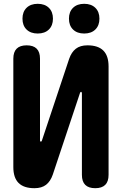

<svg xmlns="http://www.w3.org/2000/svg" viewBox="-20 -978 640 1008"><path d="M550 -629V-60Q550 -25 532.5 -7.5Q515 10 480 10Q445 10 427.5 -7.5Q410 -25 410 -60V-490Q408 -496 406 -496Q404 -496 402.5 -494.5Q401 -493 400 -490L257 -61Q245 -26 222 -8Q199 10 161 10Q105 10 77.5 -17.5Q50 -45 50 -101V-670Q50 -705 67.5 -722.5Q85 -740 120 -740Q155 -740 172.5 -722.5Q190 -705 190 -670V-240Q192 -234 194 -234Q196 -234 197.5 -235.5Q199 -237 200 -240L343 -669Q355 -704 378 -722Q401 -740 439 -740Q495 -740 522.5 -712.5Q550 -685 550 -629ZM422 -802Q385 -802 363.5 -823Q342 -844 342 -880Q342 -916 363.5 -937Q385 -958 422 -958Q459 -958 480.5 -937Q502 -916 502 -880Q502 -844 480.5 -823Q459 -802 422 -802ZM178 -802Q141 -802 119.5 -823Q98 -844 98 -880Q98 -916 119.5 -937Q141 -958 178 -958Q215 -958 236.5 -937Q258 -916 258 -880Q258 -844 236.5 -823Q215 -802 178 -802Z"/></svg>

Font: Maple Mono NL ExtraBold
Style: Regular
Weight: 800
Monospace: yes
Designer: subframe7536
Version: Version 7.000